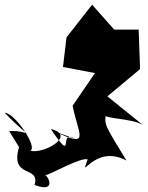

<svg xmlns="http://www.w3.org/2000/svg" viewBox="-56 -720 628 817"><path d="M264 -129C187 -176 269 -11 160 -171C273 -144 127 -62 73 -79C106 -93 7 -240 -36 -240C94 -105 77 -169 -17 -162L25 -94C-15 43 117 -18 91 67C193 106 143 16 134 27C164 20 286 -51 317 -42C279 62 343 -111 482 -37C395 -181 386 -188 395 -233C375 -214 506 -218 552 -188L401 -310L540 -426L534 -594H430L336 -700L227 -561L212 -435L348 -409L253 -270C276 -150 333 -85 179 -160Z"/></svg>

Font: Asimov Silicon
Style: Regular
Weight: 400
Designer: Google
Version: Version 2.000980; 2014